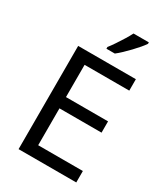

<svg xmlns="http://www.w3.org/2000/svg" viewBox="-226 -1047 1008 1150"><g transform="rotate(30 278.0 -472.0)"><path d="M496 0H97V-714H496V-635H187V-412H478V-334H187V-79H496ZM453 -934Q444 -920 427 -900Q410 -880 389.5 -858.5Q369 -837 348.5 -817.5Q328 -798 310 -784H252V-796Q267 -815 284.5 -841Q302 -867 319 -894.5Q336 -922 347 -944H453Z"/></g></svg>

Font: Noto Sans Kawi
Style: Regular
Weight: 400
Designer: Fadhl Haqq
Version: Version 1.000